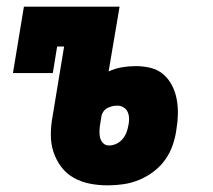

<svg xmlns="http://www.w3.org/2000/svg" viewBox="-20 -550 640 578"><path d="M304 8Q277 8 251 3Q225 -2 202.5 -14.5Q180 -27 164.5 -47.5Q149 -68 141 -92.5Q133 -117 133 -144Q133 -171 138 -198L173 -410H152L139 -330H19L52 -530H340L307 -335Q327 -344 347.5 -347.5Q368 -351 389 -351Q412 -351 434 -345.5Q456 -340 472 -326Q488 -312 498 -292.5Q508 -273 512 -251Q516 -229 515.5 -206Q515 -183 511 -160Q508 -137 500 -113.5Q492 -90 477.5 -69.5Q463 -49 442.5 -33.5Q422 -18 399 -8.5Q376 1 352 4.5Q328 8 305 8ZM308 -112Q319 -112 330 -117Q341 -122 349 -131.5Q357 -141 361 -152Q365 -163 367 -175Q369 -185 368.5 -195Q368 -205 364 -213.5Q360 -222 351.5 -227Q343 -232 333 -232Q325 -232 317 -230Q309 -228 302 -224Q295 -220 290.5 -213Q286 -206 285 -198L282 -179Q280 -168 279.5 -157.5Q279 -147 281 -137Q283 -127 290 -119.5Q297 -112 308 -112Z"/></svg>

Font: Iosevka Slab Heavy Extended
Style: Italic
Weight: 900
Width: 7
Italic angle: -9°
Monospace: yes
Designer: Belleve Invis
Foundry: Belleve Invis
Version: Version 11.1.0; ttfautohint (v1.8.3)